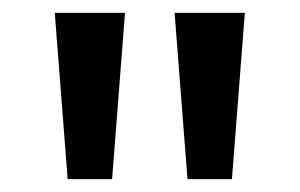

<svg xmlns="http://www.w3.org/2000/svg" viewBox="-20 -734 465 298"><path d="M85 -456 65 -714H174L154 -456ZM271 -456 251 -714H360L340 -456Z"/></svg>

Font: Noto Sans Khmer Medium
Style: Regular
Weight: 500
Version: Version 2.003